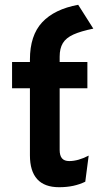

<svg xmlns="http://www.w3.org/2000/svg" viewBox="-20 -770 410 802"><path d="M226.8 12Q165.9 12 135.4 -21.6Q105 -55.2 105 -121.4V-401.4H30.4V-511H105V-521.2Q105 -622 156.2 -676.9Q207.4 -731.7 306.6 -750L369.8 -650.4Q317.3 -639.7 286.6 -625.8Q255.8 -611.8 242.5 -589.8Q229.2 -567.9 229.2 -533.4V-511H345V-401.4H229.2V-143.8Q229.2 -120.2 238.9 -108.7Q248.7 -97.2 269.3 -97.2Q306.4 -97.2 350.4 -120L336.2 -11Q312.8 0.4 285.9 6.2Q258.9 12 226.8 12Z"/></svg>

Font: Overpass
Style: Regular
Weight: 400
Designer: Delve Withrington, Dave Bailey, Thomas Jockin
Foundry: Delve Fonts LLC
Version: Version 4.000